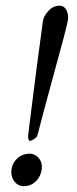

<svg xmlns="http://www.w3.org/2000/svg" viewBox="-20 -636 269 670"><path d="M19.5 -35.2Q19.5 -62.5 38.1 -81.1Q56.6 -99.6 84 -99.6Q101.1 -99.6 113.5 -86.2Q126 -72.8 126 -54.7Q126 -26.4 107.9 -6.3Q89.8 13.7 62.5 13.7Q43.9 13.7 31.7 -1Q19.5 -15.6 19.5 -35.2ZM187.5 -616.2Q202.1 -616.2 210 -603.8Q217.8 -591.3 217.8 -574.2Q217.8 -562.5 201.7 -502.2Q185.5 -441.9 157.2 -338.6Q128.9 -235.4 111.3 -166Q109.4 -157.2 99.1 -150.9Q88.9 -144.5 84 -144.5Q78.1 -144.5 78.1 -162.1Q78.1 -164.6 86.7 -232.7Q95.2 -300.8 107.9 -399.4Q120.6 -498 129.9 -563.5Q132.3 -580.1 149.2 -598.1Q166 -616.2 187.5 -616.2Z"/></svg>

Font: Crimson
Style: Italic
Weight: 400
Italic angle: -11°
Version: Version 0.8